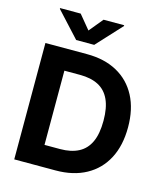

<svg xmlns="http://www.w3.org/2000/svg" viewBox="-136 -1056 998 1159"><g transform="rotate(15 363.5 -477.0)"><path d="M321 0H63.2V-727.3H323.2Q432.9 -727.3 512.1 -683.8Q591.3 -640.3 634.1 -558.9Q676.8 -477.6 676.8 -364.3Q676.8 -250.7 634.1 -169Q591.3 -87.4 511.5 -43.7Q431.8 0 321 0ZM217 -131.7H314.6Q382.8 -131.7 429.5 -156.1Q476.2 -180.4 499.8 -231.7Q523.4 -283 523.4 -364.3Q523.4 -445 499.8 -496.1Q476.2 -547.2 429.7 -571.4Q383.2 -595.5 315 -595.5H217ZM223 -953.8 294.4 -867.2 365.8 -953.8H494.7V-948.9L350.5 -792.6H237.9L94.1 -948.9V-953.8Z"/></g></svg>

Font: InterMG
Style: Bold
Weight: 700
Designer: Rasmus Andersson
Foundry: rsms
Version: Version 3.019;December 26, 2023;FontCreator 15.0.0.2955 64-b